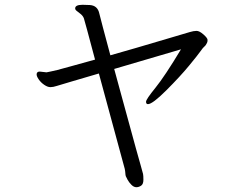

<svg xmlns="http://www.w3.org/2000/svg" viewBox="-20 -717 1040 802"><path d="M325 -697Q294 -697 294 -682Q294 -676 301 -671Q308 -666 317.5 -658Q327 -650 330.5 -640Q334 -630 377 -468Q311 -450 274 -439.5Q237 -429 219 -424.5Q201 -420 192.5 -418.5Q184 -417 175 -415H173L146 -418Q133 -418 133 -406Q133 -398 142 -385Q151 -372 165 -362.5Q179 -353 190.5 -353Q202 -353 217 -358Q232 -363 280.5 -377Q329 -391 393 -410L501 -12Q503 -3 503.5 6Q504 15 505.5 19Q507 23 513 34Q519 45 529 55Q539 65 549.5 65Q560 65 569.5 58.5Q579 52 579 34Q579 16 577.5 9.5Q576 3 568 -25Q560 -53 547.5 -98Q535 -143 520 -198.5Q505 -254 488.5 -313.5Q472 -373 457 -429L736 -511Q668 -398 629 -350Q590 -302 590 -292Q590 -282 598 -282Q617 -282 675 -340Q733 -398 770 -443Q807 -488 817.5 -503Q828 -518 832.5 -521.5Q837 -525 839.5 -529Q842 -533 844.5 -537.5Q847 -542 847 -550Q847 -558 830 -573Q813 -588 801 -588Q789 -588 772.5 -583Q756 -578 679.5 -555.5Q603 -533 549 -517Q495 -501 441 -486Q423 -554 410 -602Q397 -650 395 -660Q388 -694 355 -696Z"/></svg>

Font: LXGW WenKai Mono TC
Style: Regular
Weight: 400
Designer: LXGW / Fontworks Inc.
Foundry: LXGW / Fontworks Inc.
Version: Version 1.330